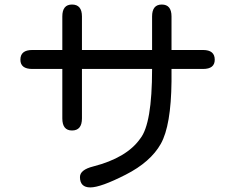

<svg xmlns="http://www.w3.org/2000/svg" viewBox="-20 -775 1040 850"><path d="M653.3 -553.7V-702.1Q653.3 -754.9 696.3 -754.9Q739.3 -754.9 739.3 -702.1V-553.7H878.9Q930.7 -553.7 930.7 -510.7Q930.7 -469.7 878.9 -469.7H739.3V-415Q737.3 -218.8 691.9 -138.2Q646.5 -57.6 536.1 -1.5Q425.8 54.7 379.9 54.7Q334 54.7 334 8.8Q334 -23.4 392.6 -38.1Q541 -76.2 600.6 -161.1Q653.3 -226.6 653.3 -469.7H342.8V-251Q342.8 -197.3 298.8 -197.3Q255.9 -197.3 255.9 -251V-469.7H123Q70.3 -469.7 70.3 -510.7Q70.3 -553.7 123 -553.7H255.9V-702.1Q255.9 -754.9 298.8 -754.9Q342.8 -754.9 342.8 -702.1V-553.7H653.3Z"/></svg>

Font: jf-openhuninn-1.0
Style: Regular
Weight: 400
Designer: [Kosugi Maru]
      Designed by Motoya company      

      [Varela Round]
      Joe Prince(Latin component); Avraham Co
Foundry: justfont CO.,LTD.
Version: 1.0